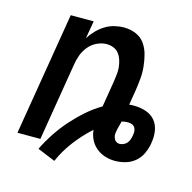

<svg xmlns="http://www.w3.org/2000/svg" viewBox="-92 -620 784 784"><g transform="rotate(15 300.0 -228.0)"><path d="M204 72 129 41Q146 6 168 -27.5Q190 -61 216.5 -91Q243 -121 273 -147.5Q303 -174 337 -194L355 -303Q357 -318 359 -334Q361 -350 359.5 -365Q358 -380 353.5 -394.5Q349 -409 340.5 -420.5Q332 -432 318 -438Q304 -444 288 -444Q268 -444 247.5 -434.5Q227 -425 212.5 -407.5Q198 -390 190.5 -369.5Q183 -349 180 -328L126 0H29L115 -520H212L199 -445Q210 -463 225.5 -479Q241 -495 259.5 -506.5Q278 -518 298.5 -523Q319 -528 339 -528Q366 -528 389.5 -518Q413 -508 427 -488Q441 -468 447.5 -443.5Q454 -419 456.5 -393.5Q459 -368 456.5 -341.5Q454 -315 450 -289L440 -229Q445 -230 450.5 -230Q456 -230 461 -230Q487 -230 511 -222Q535 -214 550 -196Q565 -178 569 -152.5Q573 -127 568 -101V-99Q564 -77 554.5 -56Q545 -35 527.5 -20Q510 -5 487.5 1.5Q465 8 443 8Q421 8 400.5 1.5Q380 -5 363.5 -18.5Q347 -32 337.5 -51Q328 -70 326 -92Q287 -57 255.5 -15.5Q224 26 204 72ZM443 -64Q451 -64 460 -68Q469 -72 474.5 -79Q480 -86 483 -94.5Q486 -103 487 -111Q489 -120 488.5 -129Q488 -138 483.5 -145Q479 -152 471 -155Q463 -158 454 -158Q447 -158 440.5 -157Q434 -156 427 -154V-150Q425 -140 421.5 -129Q418 -118 417 -108Q415 -100 416 -92.5Q417 -85 420 -78.5Q423 -72 429 -68Q435 -64 443 -64Z"/></g></svg>

Font: Iosevka Custom Medium
Style: Italic
Weight: 500
Italic angle: -9°
Designer: Belleve Invis
Foundry: Belleve Invis
Version: Version 27.0.1